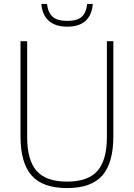

<svg xmlns="http://www.w3.org/2000/svg" viewBox="-20 -950 682 979"><path d="M322 9Q198 9 141.2 -55.2Q84.5 -119.5 84.5 -255.5V-740H118.5V-250.5Q118.5 -134.5 166.2 -79.2Q214 -24 322 -24Q429.5 -24 477.2 -79.2Q525 -134.5 525 -250.5V-740H558V-255.5Q558 -119.5 501.8 -55.2Q445.5 9 322 9ZM323 -814Q262 -814 228.5 -844.2Q195 -874.5 191 -930H219.5Q225 -885.5 248.5 -864.5Q272 -843.5 323 -843.5Q374 -843.5 397 -864.5Q420 -885.5 424.5 -930H453Q449 -874 416.5 -844Q384 -814 323 -814Z"/></svg>

Font: Encode Sans SmCnd Th
Style: Regular
Weight: 100
Width: 4
Designer: Multiple Designers
Foundry: Impallari Type
Version: Version 3.002; ttfautohint (v1.8.3) -l 8 -r 50 -G 200 -x 14 